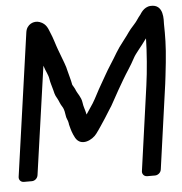

<svg xmlns="http://www.w3.org/2000/svg" viewBox="-77 -776 827 872"><g transform="rotate(-5 336.5 -339.5)"><path d="M35 22C49 22 61 11 63 -3L133 -496C141 -469 152 -454 155 -433C157 -418 163 -401 168 -382L172 -366C174 -358 178 -350 183 -342C190 -330 192 -318 204 -300C206 -297 211 -286 213 -269C216 -243 222 -244 225 -225V-222L228 -210C232 -195 236 -179 248 -157C273 -114 326 -141 345 -167C363 -191 376 -212 390 -233L412 -268C420 -280 429 -294 437 -310C451 -337 472 -372 488 -400C507 -433 526 -458 546 -496C556 -515 583 -544 604 -574C604 -574 606 -576 608 -579C607 -520 600 -429 591 -366L537 20C535 31 543 45 559 45H595C606 45 621 36 623 20L677 -366C679 -382 683 -414 688 -462C696 -539 696 -583 695 -637C695 -653 704 -728 641 -724C609 -722 594 -691 592 -689C576 -670 574 -662 559 -646C531 -616 532 -611 508 -581C469 -532 466 -518 435 -471C418 -445 404 -418 388 -391C370 -361 355 -328 341 -306L309 -258C304 -283 298 -292 295 -316C292 -338 275 -359 271 -369C267 -381 258 -394 256 -398C252 -422 242 -452 239 -467C237 -480 226 -509 205 -564C198 -582 188 -619 178 -641C171 -656 166 -684 133 -695C107 -704 74 -690 69 -654L-23 -3C-25 10 -16 22 -1 22Z"/></g></svg>

Font: Reckless Catfish
Style: HeavyIt
Weight: 400
Foundry: Cannot Into Space Fonts
Version: Version 0.2894